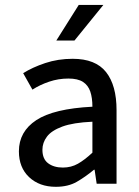

<svg xmlns="http://www.w3.org/2000/svg" viewBox="-20 -736 557 769"><path d="M203.6 12.2Q137.7 12.2 96.7 -26.4Q55.7 -64.9 55.7 -129.9Q55.7 -209 125.5 -254.9Q195.3 -300.8 350.1 -308.6Q350.1 -344.2 341.6 -369.4Q333 -394.5 312.3 -408Q291.5 -421.4 253.9 -421.4Q213.9 -421.4 177 -408.9Q140.1 -396.5 109.9 -377L72.8 -442.9Q109.9 -466.3 161.1 -483.4Q212.4 -500.5 271 -500.5Q362.8 -500.5 404.8 -447.3Q446.8 -394 446.8 -294.9V0H367.2L358.9 -56.2H356.4Q322.3 -27.8 287.6 -7.8Q252.9 12.2 203.6 12.2ZM231.9 -64.9Q265.1 -64.9 292.2 -80.3Q319.3 -95.7 350.1 -124.5V-248.5Q272.9 -245.1 229.5 -229Q186 -212.9 168 -188.7Q149.9 -164.6 149.9 -136.2Q149.9 -99.1 172.9 -82Q195.8 -64.9 231.9 -64.9ZM205.6 -573.7 295.4 -716.3H394L278.3 -573.7Z"/></svg>

Font: Varta Light SemiBold
Style: Regular
Weight: 600
Version: Version 1.004